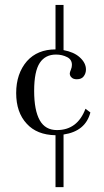

<svg xmlns="http://www.w3.org/2000/svg" viewBox="-20 -667 425 782"><path d="M206.1 -465.8V-647H238.8V-462.9Q280.8 -455.1 304.2 -434.1Q330.1 -411.1 330.1 -383.8Q330.1 -368.2 320.8 -356Q312 -344.2 293 -344.2Q278.8 -344.2 272 -351.1Q264.2 -357.4 264.2 -368.2Q264.2 -372.6 269 -383.8Q272.9 -393.1 272.9 -402.8Q272.9 -424.3 253.9 -434.1Q233.4 -444.8 208 -444.8Q164.6 -444.8 142.1 -411.1Q119.1 -376.5 119.1 -296.9Q119.1 -217.3 142.1 -176.8Q164.6 -137.2 211.9 -137.2Q295.4 -137.2 328.1 -224.1L348.1 -209Q328.1 -132.3 238.8 -119.1V95.2H206.1V-116.2Q129.9 -117.7 88.9 -163.1Q45.9 -209 45.9 -288.1Q45.9 -367.2 89.8 -418Q132.8 -465.8 206.1 -465.8Z"/></svg>

Font: Unna Light
Style: Regular
Weight: 300
Designer: Jorge de Buen Unna
Foundry: Omnibus-Type
Version: Version 2.007;PS 002.007;hotconv 1.0.88;makeotf.lib2.5.64775